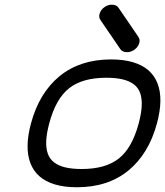

<svg xmlns="http://www.w3.org/2000/svg" viewBox="-20 -789 696 809"><path d="M427.5 -461.4Q327.1 -461.4 271.1 -417.1Q215.1 -372.8 187.5 -269.3Q176.3 -227.3 174.8 -195.9Q173.3 -164.6 181.4 -141.7Q189.5 -118.9 208.3 -104.6Q227.1 -90.3 255.6 -83.6Q284.2 -76.9 324.5 -76.9Q424.8 -76.9 480.8 -121.3Q536.9 -165.8 564.5 -269.3Q575.7 -311.3 577.1 -342.7Q578.6 -374 570.6 -396.9Q562.5 -419.7 543.7 -433.8Q524.9 -448 496.3 -454.7Q467.8 -461.4 427.5 -461.4ZM304 0Q251.2 0 211.5 -11.8Q171.9 -23.7 146.4 -46.1Q120.8 -68.6 108.2 -101.4Q95.5 -134.3 96.2 -176.4Q96.9 -218.5 110.6 -269.3Q145.3 -397.9 231.3 -468.3Q317.4 -538.6 448.2 -538.6Q501 -538.6 540.6 -526.7Q580.3 -514.9 605.8 -492.4Q631.3 -470 643.9 -437.1Q656.5 -404.3 655.8 -362.2Q655 -320.1 641.4 -269.3Q606.7 -140.6 520.8 -70.3Q434.8 0 304 0ZM563.5 -633.1Q571.5 -621.1 566 -605.1Q560.5 -589.1 544.9 -578.6Q529.1 -568.1 512 -569.2Q494.9 -570.3 486.8 -582.3L402.8 -705.3Q394.8 -717.3 400.3 -733.3Q405.8 -749.3 421.4 -759.8Q437.3 -770.3 454.3 -769.2Q471.4 -768.1 479.5 -756.1Z"/></svg>

Font: Tecnico
Style: GruesoInclinado
Weight: 700
Italic angle: -15°
Version: Version 1.3